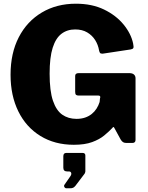

<svg xmlns="http://www.w3.org/2000/svg" viewBox="-20 -772 797 1037"><path d="M379 10Q276 10 198.5 -37.5Q121 -85 79 -170.5Q37 -256 37 -368Q37 -485 81.5 -571Q126 -657 206 -704.5Q286 -752 390 -752Q477 -752 542 -720.5Q607 -689 647.5 -639.5Q688 -590 699 -537Q703 -518 700 -512.5Q697 -507 686 -505L534 -482Q523 -482 520 -486.5Q517 -491 515 -500Q510 -530 494 -555.5Q478 -581 451 -597Q424 -613 386 -613Q343 -613 312 -589.5Q281 -566 264.5 -514Q248 -462 248 -374Q248 -281 266 -228Q284 -175 316.5 -152.5Q349 -130 393 -130Q419 -130 439.5 -137Q460 -144 475.5 -156.5Q491 -169 501.5 -185.5Q512 -202 518 -221L520 -240Q526 -256 511 -256H404Q395 -256 390.5 -260Q386 -264 386 -276V-362Q386 -377 405 -377H679Q695 -377 703.5 -369.5Q712 -362 712 -349V-16Q712 -9 708 -4.5Q704 0 696 0H661Q652 0 645 -4Q638 -8 632 -18L597 -82Q595 -86 592.5 -86Q590 -86 587 -81Q568 -61 542.5 -40Q517 -19 477.5 -4.5Q438 10 379 10ZM339 245Q332 245 328 238.5Q324 232 328 226L360 180Q367 170 364.5 162Q362 154 352 154H343Q322 154 322 134V72Q322 54 338 54H426Q441 54 441 68V154Q441 157 439.5 160.5Q438 164 437 166L387 232Q381 239 375 242Q369 245 356 245Z"/></svg>

Font: Libre Franklin Thin ExtraBold
Style: Regular
Weight: 800
Version: Version 3.000